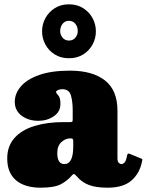

<svg xmlns="http://www.w3.org/2000/svg" viewBox="-20 -860 680 890"><path d="M13.5 -125.5Q13.5 -182.5 46.8 -220Q80 -257.5 139 -275.8Q198 -294 275 -294H304Q313 -294 315 -296Q317 -298 317 -307V-349.5Q317 -388.5 308.8 -417.5Q300.5 -446.5 268.5 -446.5Q257 -446.5 248.5 -442.5Q240 -438.5 240 -434Q240 -428.5 245 -424Q250 -419.5 255 -409.8Q260 -400 260 -378Q260 -341.5 229 -320.8Q198 -300 157.5 -300Q112 -300 80.2 -323.8Q48.5 -347.5 48.5 -388Q48.5 -426.5 76.8 -459.5Q105 -492.5 161.8 -512.5Q218.5 -532.5 304 -532.5Q409 -532.5 466.8 -487Q524.5 -441.5 524.5 -347V-126Q524.5 -111 530.5 -105.2Q536.5 -99.5 543 -99.5Q550 -99.5 557.2 -106.5Q564.5 -113.5 569.5 -141Q572.5 -151.5 581 -147L635.5 -124.5Q640 -123 640 -120.2Q640 -117.5 638.5 -112.5Q628.5 -58.5 590.5 -24.2Q552.5 10 479 10H478.5Q424 10 391 -3Q358 -16 337 -41.5Q327.5 -52 323.5 -53.2Q319.5 -54.5 312 -45.5Q293 -23 263 -6.5Q233 10 168.5 10Q94.5 10 54 -24.5Q13.5 -59 13.5 -125.5ZM245.5 -150.5Q245.5 -99.5 278.5 -99.5Q319.5 -99.5 319.5 -181V-207Q319.5 -218.5 310 -218.5H305Q283.5 -218.5 264.5 -201.2Q245.5 -184 245.5 -150.5ZM299.5 -590Q262 -590 234 -607.5Q206 -625 190.5 -653.5Q175 -682 175 -714.5Q175 -747.5 190.5 -776Q206 -804.5 234 -822.2Q262 -840 299.5 -840Q337.5 -840 365.5 -822.2Q393.5 -804.5 409 -776Q424.5 -747.5 424.5 -714.5Q424.5 -682 409 -653.5Q393.5 -625 365.5 -607.5Q337.5 -590 299.5 -590ZM299.5 -672Q318.5 -672 329.5 -685.5Q340.5 -699 340.5 -715.5Q340.5 -735.5 329.5 -749.5Q318.5 -763.5 299.5 -763.5Q281 -763.5 270 -749.5Q259 -735.5 259 -715.5Q259 -699 270 -685.5Q281 -672 299.5 -672Z"/></svg>

Font: Besley* Narrow Fatface
Style: Regular
Weight: 900
Width: 4
Designer: Owen Earl
Foundry: indestructible type*
Version: Version 3.000; ttfautohint (v1.8.3)